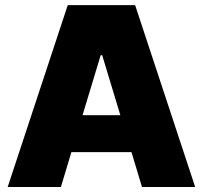

<svg xmlns="http://www.w3.org/2000/svg" viewBox="-20 -748 811 768"><path d="M223.6 0H10.7L251 -727.5H520.5L760.7 0H547.9L505.9 -139.6H265.6ZM382.8 -527.3 310.1 -287.1H461.4L388.7 -527.3Z"/></svg>

Font: Inter Tight Black
Style: Regular
Weight: 900
Designer: Rasmus Andersson
Foundry: rsms
Version: Version 3.004; ttfautohint (v1.8.4.7-5d5b)